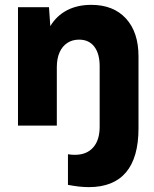

<svg xmlns="http://www.w3.org/2000/svg" viewBox="-20 -518 636 792"><path d="M260.3 244.6V118.2Q268.1 119.6 275.1 120.1Q282.2 120.6 289.1 120.6Q337.4 120.6 364.3 90.3Q391.1 60.1 391.1 4.9V-244.6Q391.1 -296.9 368.9 -325.7Q346.7 -354.5 306.2 -354.5Q278.3 -354.5 257.6 -340.8Q236.8 -327.1 225.6 -301.8Q214.4 -276.4 214.4 -240.7V0H54.2V-488.3H182.1L187.5 -410.2Q213.4 -453.1 256.3 -475.6Q299.3 -498 356.4 -498Q447.8 -498 499.5 -441.7Q551.3 -385.3 551.3 -285.6V11.7Q551.3 131.8 499.8 192.9Q448.2 253.9 346.2 253.9Q327.1 253.9 305.4 251.5Q283.7 249 260.3 244.6Z"/></svg>

Font: Kumbh Sans ExtraBold
Style: Regular
Weight: 800
Version: Version 1.005